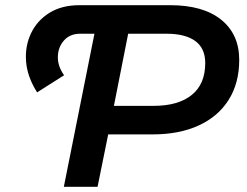

<svg xmlns="http://www.w3.org/2000/svg" viewBox="-20 -720 951 740"><path d="M123 -364Q85 -424 80.5 -483Q76 -542 99.5 -591.5Q123 -641 170.5 -670.5Q218 -700 286 -700H636Q763 -700 832.5 -644Q902 -588 902 -489Q902 -400 861.5 -335.5Q821 -271 746 -236.5Q671 -202 568 -202H397L356 0H226L344 -590H289Q250 -590 227 -564.5Q204 -539 203 -502Q202 -465 227 -430ZM419 -312H572Q667 -312 719 -354Q771 -396 771 -477Q771 -534 732.5 -562Q694 -590 622 -590H474Z"/></svg>

Font: Montserrat Thin SemiBold
Style: Italic
Weight: 600
Italic angle: -11.3°
Version: Version 9.000